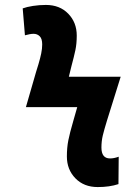

<svg xmlns="http://www.w3.org/2000/svg" viewBox="-20 -744 553 778"><path d="M251 -110Q251 -146 257 -176Q263 -206 277 -254L293 -310H85L126 -452Q129 -461 136 -484.5Q143 -508 147 -527.5Q151 -547 151 -564Q151 -587 141 -597Q131 -607 116 -607Q103 -607 81 -601L72 -710Q88 -716 113.5 -720Q139 -724 166 -724Q222 -724 256.5 -688.5Q291 -653 291 -600Q291 -567 285.5 -541Q280 -515 269 -474L259 -433H469L414 -257Q402 -218 396.5 -195Q391 -172 391 -146Q391 -102 426 -102Q442 -102 461 -109L460 2Q424 14 376 14Q320 14 285.5 -21.5Q251 -57 251 -110Z"/></svg>

Font: Noto Sans Display Ex Bold Cond
Style: Italic
Weight: 800
Width: 3
Italic angle: -12°
Designer: Monotype Design team
Foundry: Monotype Imaging Inc.
Version: Version 1.000